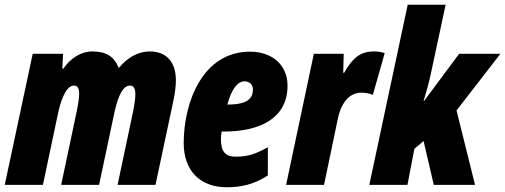

<svg xmlns="http://www.w3.org/2000/svg" viewBox="-33 -780 2131 810"><path d="M-13 0H148L210 -293C220 -345 243 -419 279 -419C294 -419 301 -408 301 -384C301 -366 296 -336 290 -307L225 0H385L447 -293C458 -345 477 -419 515 -419C531 -419 538 -407 538 -382C538 -364 534 -336 528 -307L463 0H623L698 -353C705 -386 709 -417 709 -441C709 -518 670 -563 598 -563C550 -563 503 -536 470 -495H467C449 -541 415 -563 357 -563C308 -563 264 -534 234 -490H230L233 -553H105Z M924 10C982 10 1038 -1 1097 -40V-159C1042 -128 1009 -119 961 -119C920 -119 899 -138 899 -193C899 -202 900 -214 902 -225H912C1070 -225 1180 -285 1180 -419C1180 -506 1115 -562 1022 -562C822 -562 742 -349 742 -176C742 -60 811 10 924 10ZM928 -339H926C945 -408 971 -437 999 -437C1019 -437 1034 -423 1034 -403C1034 -366 1013 -339 928 -339Z M1174 0H1334L1392 -278C1404 -338 1436 -389 1491 -389C1509 -389 1525 -386 1540 -380L1590 -556C1570 -562 1558 -563 1545 -563C1488 -563 1455 -537 1419 -473H1415L1417 -553H1291Z M1525 0H1686L1715 -152L1754 -185L1797 0H1971L1893 -314L2078 -553H1904L1756 -354H1754C1766 -393 1776 -429 1784 -466L1847 -760H1687Z"/></svg>

Font: Noto Sans ExtraCondensed Black
Style: Italic
Weight: 900
Width: 2
Italic angle: -12°
Designer: Monotype Design Team
Foundry: Monotype Imaging Inc.
Version: Version 2.013